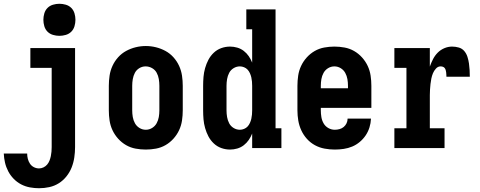

<svg xmlns="http://www.w3.org/2000/svg" viewBox="-23 -785 2543 1018"><path d="M184 213Q160 213 135.5 208.5Q111 204 89 192.5Q67 181 49.5 163Q32 145 20.5 123Q9 101 3.5 77Q-2 53 -3 29H121Q121 43 124.5 57Q128 71 136 83Q144 95 157 101.5Q170 108 184 108Q196 108 207.5 102.5Q219 97 227 87.5Q235 78 239.5 66.5Q244 55 246.5 43Q249 31 250 19Q251 7 251 -5V-425H138V-530H375V-5Q375 22 371 49.5Q367 77 357 102.5Q347 128 329.5 150Q312 172 289 186.5Q266 201 239 207Q212 213 184 213ZM292 -595Q275 -595 258 -600Q241 -605 229 -617Q217 -629 212 -646Q207 -663 207 -680Q207 -697 212 -714Q217 -731 229 -743Q241 -755 258 -760Q275 -765 292 -765Q309 -765 326 -760Q343 -755 355 -743Q367 -731 372 -714Q377 -697 377 -680Q377 -663 372 -646Q367 -629 355 -617Q343 -605 326 -600Q309 -595 292 -595Z M750 8Q723 8 696 3Q669 -2 645.5 -15.5Q622 -29 603.5 -49.5Q585 -70 573.5 -94.5Q562 -119 558 -146Q554 -173 554 -200V-330Q554 -357 558 -384Q562 -411 573.5 -436Q585 -461 603.5 -481.5Q622 -502 646 -515Q670 -528 696.5 -534.5Q723 -541 750 -541Q777 -541 803.5 -534.5Q830 -528 854 -515Q878 -502 896.5 -481.5Q915 -461 926.5 -436Q938 -411 942 -384Q946 -357 946 -330V-200Q946 -173 942 -146Q938 -119 926.5 -94.5Q915 -70 896.5 -49.5Q878 -29 854.5 -15.5Q831 -2 804 3Q777 8 750 8ZM750 -97Q768 -97 783.5 -106.5Q799 -116 807.5 -131.5Q816 -147 819 -164.5Q822 -182 822 -200V-330Q822 -348 819 -366Q816 -384 807.5 -399.5Q799 -415 783 -424Q767 -433 749 -433Q731 -433 715.5 -423.5Q700 -414 692 -398.5Q684 -383 681 -365.5Q678 -348 678 -330V-200Q678 -182 681 -164.5Q684 -147 692.5 -131.5Q701 -116 716.5 -106.5Q732 -97 750 -97Z M1197 8Q1173 8 1150.5 0Q1128 -8 1110.5 -24.5Q1093 -41 1082 -62Q1071 -83 1064.5 -106Q1058 -129 1056 -152.5Q1054 -176 1054 -200V-330Q1054 -354 1056 -377.5Q1058 -401 1064.5 -424Q1071 -447 1082 -468Q1093 -489 1110.5 -505.5Q1128 -522 1150.5 -530Q1173 -538 1197 -538Q1216 -538 1235 -532.5Q1254 -527 1269.5 -515Q1285 -503 1296 -487Q1307 -471 1314 -453V-630H1283V-735H1438V-105H1469V0H1314V-77Q1307 -59 1296 -43Q1285 -27 1269.5 -15Q1254 -3 1235 2.5Q1216 8 1197 8ZM1249 -97Q1260 -97 1271 -101.5Q1282 -106 1289.5 -114Q1297 -122 1302 -133Q1307 -144 1309.5 -155Q1312 -166 1313 -177.5Q1314 -189 1314 -200V-330Q1314 -341 1313 -352.5Q1312 -364 1309.5 -375Q1307 -386 1302 -397Q1297 -408 1289.5 -416Q1282 -424 1271 -428.5Q1260 -433 1249 -433Q1231 -433 1215.5 -423.5Q1200 -414 1192 -398.5Q1184 -383 1181 -365.5Q1178 -348 1178 -330V-200Q1178 -182 1181 -164.5Q1184 -147 1192 -131.5Q1200 -116 1215.5 -106.5Q1231 -97 1249 -97Z M1752 8Q1725 8 1698 3Q1671 -2 1647 -15Q1623 -28 1604.5 -48.5Q1586 -69 1574.5 -94Q1563 -119 1558.5 -146Q1554 -173 1554 -200V-330Q1554 -357 1558 -384Q1562 -411 1573.5 -435.5Q1585 -460 1603.5 -480.5Q1622 -501 1645.5 -514.5Q1669 -528 1696 -533Q1723 -538 1750 -538Q1777 -538 1804 -533Q1831 -528 1854.5 -514.5Q1878 -501 1896.5 -480.5Q1915 -460 1926.5 -435.5Q1938 -411 1942 -384Q1946 -357 1946 -330V-213H1678V-200Q1678 -182 1681 -164Q1684 -146 1693 -130.5Q1702 -115 1718 -106Q1734 -97 1752 -97Q1765 -97 1777.5 -100.5Q1790 -104 1799.5 -112Q1809 -120 1814.5 -131.5Q1820 -143 1820 -156H1944Q1943 -132 1936 -109.5Q1929 -87 1916 -67.5Q1903 -48 1884.5 -32.5Q1866 -17 1844.5 -8Q1823 1 1799.5 4.5Q1776 8 1752 8ZM1822 -317V-330Q1822 -348 1819 -365.5Q1816 -383 1807.5 -398.5Q1799 -414 1783.5 -423.5Q1768 -433 1750 -433Q1732 -433 1716.5 -423.5Q1701 -414 1692.5 -398.5Q1684 -383 1681 -365.5Q1678 -348 1678 -330V-317Z M2068 0V-105H2132V-425H2068V-530H2256V-432Q2263 -452 2273 -471.5Q2283 -491 2298 -506Q2313 -521 2333 -529.5Q2353 -538 2374 -538Q2392 -538 2409.5 -533Q2427 -528 2438.5 -514.5Q2450 -501 2455.5 -483.5Q2461 -466 2463.5 -448.5Q2466 -431 2467 -413.5Q2468 -396 2468 -378H2344Q2344 -384 2343.5 -390Q2343 -396 2342.5 -402Q2342 -408 2340 -414Q2338 -420 2334.5 -424.5Q2331 -429 2325 -431Q2319 -433 2313 -433Q2299 -433 2288.5 -421.5Q2278 -410 2272.5 -396.5Q2267 -383 2264 -368.5Q2261 -354 2259.5 -339.5Q2258 -325 2257 -310.5Q2256 -296 2256 -281V-105H2334V0Z"/></svg>

Font: Iosevka Slab Extrabold
Style: Regular
Weight: 800
Monospace: yes
Designer: Belleve Invis
Foundry: Belleve Invis
Version: Version 11.1.1; ttfautohint (v1.8.3)